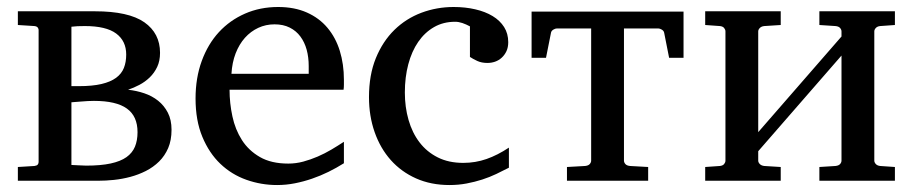

<svg xmlns="http://www.w3.org/2000/svg" viewBox="-20 -514 2597 546"><path d="M338.9 -358.9Q338.9 -397.5 310.3 -418.7Q281.7 -439.9 221.2 -439.9Q210.4 -439.9 200.2 -439.5Q189.9 -439 183.1 -438V-269H204.1Q242.7 -269 268.6 -275.1Q294.4 -281.2 310.1 -292.7Q325.7 -304.2 332.3 -320.8Q338.9 -337.4 338.9 -358.9ZM371.1 -138.2Q371.1 -183.6 340.8 -205.3Q310.5 -227.1 247.1 -227.1Q238.8 -227.1 229.5 -226.6Q220.2 -226.1 211.4 -225.3Q202.6 -224.6 195.3 -224.1Q188 -223.6 183.1 -223.1V-44.9Q190.4 -44.9 203.1 -43.9Q215.8 -43 225.1 -43Q266.6 -43 294.7 -49.1Q322.8 -55.2 339.6 -67.1Q356.4 -79.1 363.8 -96.9Q371.1 -114.7 371.1 -138.2ZM467.8 -145Q467.8 -115.2 458.3 -93Q448.7 -70.8 432.4 -54.7Q416 -38.6 394.8 -27.8Q373.5 -17.1 350.6 -11Q327.6 -4.9 304 -2.4Q280.3 0 259.8 0H30.8V-39.1L78.1 -42Q85 -43 87.4 -46.1Q89.8 -49.3 89.8 -53.2V-429.2Q89.8 -432.1 87.4 -435.5Q85 -439 78.1 -439.9L30.8 -442.9V-481.9H250Q345.7 -481.9 390.4 -450.7Q435.1 -419.4 435.1 -363.8Q435.1 -340.8 427 -323.7Q418.9 -306.6 405.8 -293.9Q392.6 -281.2 376.5 -272.7Q360.4 -264.2 344.2 -258.8Q367.7 -256.3 390.1 -248.8Q412.6 -241.2 429.7 -227.5Q446.8 -213.9 457.3 -193.6Q467.8 -173.3 467.8 -145Z M958 -49.8Q937 -36.6 914.3 -25.4Q891.6 -14.2 867.4 -5.9Q843.3 2.4 818.4 7.3Q793.5 12.2 768.1 12.2Q722.7 12.2 680.7 -2.7Q638.7 -17.6 606.7 -48.1Q574.7 -78.6 555.4 -125Q536.1 -171.4 536.1 -233.9Q536.1 -292.5 553.7 -340.6Q571.3 -388.7 602.5 -422.6Q633.8 -456.5 676.8 -475.3Q719.7 -494.1 771 -494.1Q817.4 -494.1 852.5 -478.5Q887.7 -462.9 911.1 -435.1Q934.6 -407.2 946.3 -369.4Q958 -331.5 958 -287.1V-273.4Q958 -265.6 957 -258.8H632.8Q632.8 -220.7 640.9 -183.1Q648.9 -145.5 668 -115.7Q687 -85.9 719.2 -67.4Q751.5 -48.8 799.8 -48.8Q821.3 -48.8 842.3 -54.4Q863.3 -60.1 883.5 -68.8Q903.8 -77.6 922.4 -88.6Q940.9 -99.6 958 -110.8ZM857.9 -326.2Q857.9 -351.1 852.1 -372.6Q846.2 -394 834.2 -410.2Q822.3 -426.3 804 -435.5Q785.6 -444.8 760.7 -444.8Q735.8 -444.8 714.4 -434.8Q692.9 -424.8 676.5 -406.5Q660.2 -388.2 650.1 -362.3Q640.1 -336.4 638.2 -304.2H857.9Z M1427.2 -37.1Q1410.2 -28.3 1391.4 -19.3Q1372.6 -10.3 1351.3 -3.4Q1330.1 3.4 1306.9 7.8Q1283.7 12.2 1258.3 12.2Q1205.6 12.2 1163.3 -6.6Q1121.1 -25.4 1091.3 -58.8Q1061.5 -92.3 1045.4 -138.2Q1029.3 -184.1 1029.3 -237.8Q1029.3 -300.8 1048.8 -348.6Q1068.4 -396.5 1101.6 -429Q1134.8 -461.4 1178.5 -477.8Q1222.2 -494.1 1270 -494.1Q1303.2 -494.1 1331.5 -487.5Q1359.9 -481 1380.9 -468.3Q1401.9 -455.6 1413.6 -437Q1425.3 -418.5 1425.3 -394Q1425.3 -379.4 1420.2 -368.4Q1415 -357.4 1406.7 -349.9Q1398.4 -342.3 1387.9 -338.6Q1377.4 -335 1366.2 -335Q1349.6 -335 1337.4 -340.6Q1325.2 -346.2 1316.4 -352.1V-439Q1305.7 -444.8 1294.9 -448.5Q1284.2 -452.1 1274.4 -452.1Q1240.7 -452.1 1214.4 -437Q1188 -421.9 1169.4 -395Q1150.9 -368.2 1141.1 -331.3Q1131.3 -294.4 1131.3 -251Q1131.3 -209.5 1141.8 -172.9Q1152.3 -136.2 1173.1 -109.1Q1193.8 -82 1224.9 -66.4Q1255.9 -50.8 1297.4 -50.8Q1332 -50.8 1363.5 -61.8Q1395 -72.8 1427.2 -94.2Z M1923.8 -481V-349.6H1882.8L1868.7 -420.9Q1867.7 -426.3 1862.1 -429.7Q1856.4 -433.1 1852.1 -433.1H1754.4V-57.1Q1754.4 -52.2 1758.3 -47.6Q1762.2 -43 1771.5 -42L1823.2 -39.1V0H1592.3V-39.1L1644 -42Q1653.3 -43 1657.2 -47.6Q1661.1 -52.2 1661.1 -57.1V-433.1H1563.5Q1559.1 -433.1 1553.5 -429.7Q1547.9 -426.3 1546.9 -420.9L1532.7 -349.6H1491.7V-481Z M2310.1 0V-39.1L2356 -42Q2365.2 -43 2369.1 -47.6Q2373 -52.2 2373 -57.1V-356L2136.2 -84V-57.1Q2136.2 -52.2 2140.6 -47.6Q2145 -43 2153.3 -42L2200.2 -39.1V0H1985.4V-39.1L2027.3 -42Q2035.6 -43 2039.3 -47.6Q2043 -52.2 2043 -57.1V-424.8Q2043 -429.7 2039.3 -434.3Q2035.6 -439 2027.3 -439.9L1985.4 -442.9V-481.9H2200.2V-442.9L2153.3 -439.9Q2145 -439 2140.6 -434.3Q2136.2 -429.7 2136.2 -424.8V-138.2L2373 -410.2V-424.8Q2373 -429.7 2369.1 -434.3Q2365.2 -439 2356 -439.9L2310.1 -442.9V-481.9H2524.9V-442.9L2482.9 -439.9Q2474.6 -439 2470.5 -434.3Q2466.3 -429.7 2466.3 -424.8V-57.1Q2466.3 -52.2 2470.5 -47.6Q2474.6 -43 2482.9 -42L2524.9 -39.1V0Z"/></svg>

Font: Charis SIL Cyr
Style: Regular
Weight: 400
Foundry: SIL International
Version: Version 5.000